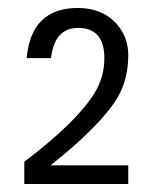

<svg xmlns="http://www.w3.org/2000/svg" viewBox="-20 -812 383 482"><path d="M302 -350H41V-406Q173 -506 217 -578Q242 -618 242 -666Q242 -742 176 -742Q117 -742 108 -666H47Q58 -792 176 -792Q235 -792 271 -754Q302 -720 302 -674Q302 -613 275 -567Q234 -498 107 -397H302Z"/></svg>

Font: Mingzat
Style: Regular
Weight: 400
Designer: Jason Glavy (Lepcha), Lorna Priest (Lepcha additions), Walt Agee (Sophia), Victor Gaultney (Sophia)
Foundry: SIL International
Version: Version 0.100